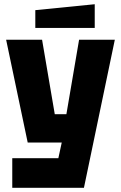

<svg xmlns="http://www.w3.org/2000/svg" viewBox="-20 -748 572 908"><path d="M38 140V0H256L272 -74H111L9 -560H179L239 -208H294L354 -560H523L377 140ZM147 -616V-700L428 -728V-616Z"/></svg>

Font: Tektur SemiCondensed
Style: Bold
Weight: 700
Width: 4
Designer: Adam Jagosz
Foundry: Adam Jagosz
Version: Version 1.005;gftools[0.9.30]